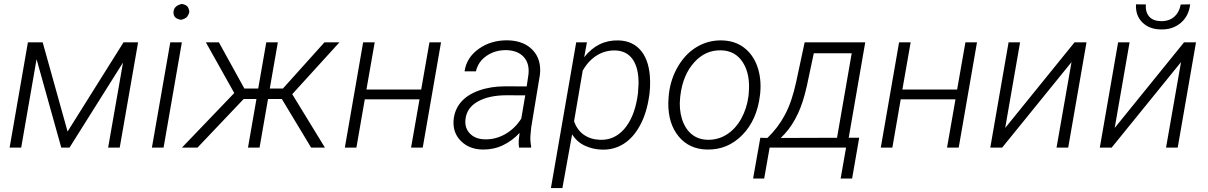

<svg xmlns="http://www.w3.org/2000/svg" viewBox="-20 -741 6065 964"><path d="M319.3 -80.6 600.1 -528.3H673.3L581.1 0H522.9L597.7 -427.2L329.1 0H287.6L163.6 -443.8L86.4 0H28.3L120.1 -528.3H194.3Z M801.3 0H742.7L835 -528.3H893.1ZM851.1 -681.2Q853.5 -712.9 893.1 -721.2Q912.1 -717.8 920.2 -709.2Q928.2 -700.7 930.7 -681.2Q925.8 -662.6 916.5 -654.1Q907.2 -645.5 888.7 -641.6Q849.1 -647.5 851.1 -681.2Z M1395 -244.1H1325.7L1283.2 0H1225.1L1267.6 -244.1H1203.6L971.7 0H893.6L1156.2 -273.9L1013.7 -528.3H1079.1L1207 -296.4H1276.4L1316.9 -528.3H1375L1334.5 -296.4H1400.4L1608.9 -528.3H1684.1L1447.3 -268.1L1611.3 0H1542Z M2102.5 0H2043.9L2086.4 -242.2H1811.5L1769.5 0H1711.4L1803.2 -528.3H1861.3L1819.8 -291.5H2094.7L2136.2 -528.3H2194.3Z M2585.9 0Q2583.5 -18.6 2584.5 -37.1L2588.9 -73.7Q2552.2 -34.2 2505.1 -11.7Q2458 10.7 2403.3 9.8Q2336.4 8.8 2294.7 -32.5Q2252.9 -73.7 2257.3 -136.2Q2261.2 -188.5 2293.2 -226.8Q2325.2 -265.1 2384.3 -286.4Q2443.4 -307.6 2516.6 -307.6L2624.5 -307.1L2633.3 -367.7Q2639.2 -421.9 2609.9 -454.6Q2580.6 -487.3 2523.4 -489.3Q2465.8 -490.2 2423.1 -460.7Q2380.4 -431.2 2369.6 -382.8H2312.5Q2322.3 -452.1 2383.8 -495.8Q2445.3 -539.6 2529.3 -538.6Q2610.8 -536.6 2655 -489.3Q2699.2 -441.9 2690.9 -366.2L2647 -100.6L2643.1 -58.1Q2641.6 -31.7 2647 -5.9L2646 0ZM2413.1 -41.5Q2466.8 -39.6 2515.9 -67.1Q2564.9 -94.7 2597.2 -145.5L2617.2 -262.2L2523.9 -262.7Q2435.1 -262.7 2378.9 -231.2Q2322.8 -199.7 2316.9 -141.1Q2312.5 -98.1 2339.6 -70.3Q2366.7 -42.5 2413.1 -41.5Z M3003.4 10.3Q2958 9.3 2917.7 -9Q2877.4 -27.3 2852.5 -66.4L2803.7 203.1H2746.1L2873 -528.3H2926.8L2913.1 -453.6Q2981.9 -541 3085.4 -538.1Q3159.7 -536.1 3201.2 -482.9Q3242.7 -429.7 3244.1 -332Q3244.6 -301.3 3241.2 -272.5L3239.3 -258.8Q3227.1 -173.3 3193.4 -111.3Q3159.7 -49.3 3111.3 -18.8Q3063 11.7 3003.4 10.3ZM3183.1 -272.5 3186 -318.8Q3187.5 -397 3157.7 -441.4Q3127.9 -485.8 3069.3 -487.8Q3018.1 -488.8 2976.3 -462.6Q2934.6 -436.5 2905.8 -386.7L2862.3 -132.3Q2877.9 -87.4 2911.9 -64Q2945.8 -40.5 2993.2 -39.1Q3064 -36.6 3113 -92Q3162.1 -147.5 3179.2 -246.6Z M3338.4 -269Q3347.2 -345.7 3385.3 -409.4Q3423.3 -473.1 3480.2 -506.3Q3537.1 -539.6 3603.5 -538.1Q3668.9 -537.1 3715.1 -502.2Q3761.2 -467.3 3782.5 -407Q3803.7 -346.7 3796.9 -273.4L3795.9 -264.2Q3781.2 -139.2 3707.3 -63.5Q3633.3 12.2 3529.8 9.8Q3440.9 8.3 3387.7 -55.7Q3334.5 -119.6 3335.4 -224.6L3336.9 -252.4ZM3395 -252.4Q3388.7 -194.3 3403.6 -145.3Q3418.5 -96.2 3451.2 -68.4Q3483.9 -40.5 3532.7 -39.1Q3585.4 -38.1 3629.2 -65.9Q3672.9 -93.8 3701.2 -144.5Q3729.5 -195.3 3737.8 -256.8L3739.3 -272.9Q3748 -367.2 3710.2 -427Q3672.4 -486.8 3600.6 -488.3Q3522.5 -490.7 3465.6 -428Q3408.7 -365.2 3396 -261.2Z M3833 -48.3Q3886.2 -99.1 3921.1 -164.8Q3956.1 -230.5 3977.1 -328.1L4020 -528.3H4324.2L4241.2 -49.3H4293.9L4258.3 155.3H4200.7L4228 0H3844.2L3816.9 155.3H3761.2L3797.4 -49.3ZM3899.9 -48.3 4182.6 -49.3 4256.3 -473.6H4065.9L4031.2 -310.1L4020.5 -266.6Q3983.4 -126.5 3899.9 -48.3Z M4793.5 0H4734.9L4777.3 -242.2H4502.4L4460.4 0H4402.3L4494.1 -528.3H4552.2L4510.7 -291.5H4785.6L4827.1 -528.3H4885.3Z M5375 -528.3H5435.1L5343.3 0H5284.7L5359.9 -429.2L5011.7 0H4952.1L5043.9 -528.3H5101.6L5026.9 -98.6Z M5924.8 -528.3H5984.9L5893.1 0H5834.5L5909.7 -429.2L5561.5 0H5502L5593.8 -528.3H5651.4L5576.7 -98.6ZM5955.6 -719.2Q5948.7 -659.7 5907.7 -625.5Q5866.7 -591.3 5807.6 -593.3Q5750 -594.2 5715.3 -628.7Q5680.7 -663.1 5683.6 -719.2L5732.9 -718.8Q5730.5 -680.2 5749.8 -658Q5769 -635.7 5808.6 -634.8Q5850.1 -634.3 5875.5 -656.7Q5900.9 -679.2 5908.2 -718.3Z"/></svg>

Font: RobotoInd Light
Style: Italic
Weight: 300
Italic angle: -12°
Designer: Google
Version: Version 2.001151; 2014